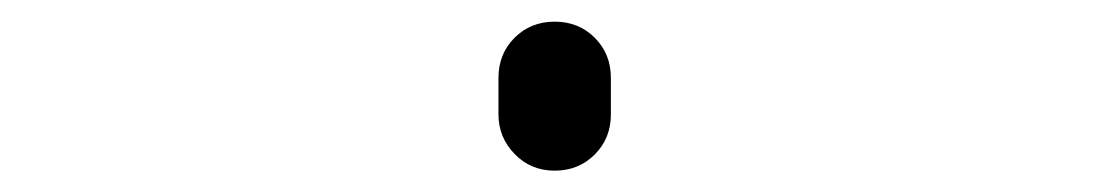

<svg xmlns="http://www.w3.org/2000/svg" viewBox="-20 -450 1040 180"><path d="M447.3 -342.8V-377Q447.3 -399.4 462.4 -414.6Q477.5 -429.7 500 -429.7Q522.5 -429.7 537.6 -414.6Q552.7 -399.4 552.7 -377V-342.8Q552.7 -320.3 537.6 -305.2Q522.5 -290 500 -290Q477.5 -290 462.4 -305.7Q447.3 -321.3 447.3 -342.8Z"/></svg>

Font: Rounded-X Mgen+ 1m regular
Style: Regular
Weight: 400
Designer: [Source Han Sans]
Ryoko NISHIZUKA  (kana & ideographs); Paul D. Hunt (Latin, Greek & Cyrillic); Wenlong ZHANG  (bopomofo
Version: Version 1.059.20150602